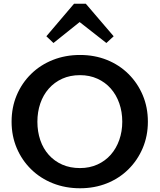

<svg xmlns="http://www.w3.org/2000/svg" viewBox="-20 -994 854 1027"><path d="M408 13Q330 13 263 -13.5Q196 -40 146.5 -88.5Q97 -137 69.5 -202Q42 -267 42 -343Q42 -420 69.5 -485Q97 -550 146.5 -598.5Q196 -647 263 -673.5Q330 -700 408 -700Q486 -700 552 -673.5Q618 -647 667 -598.5Q716 -550 743.5 -485Q771 -420 771 -343Q771 -267 743.5 -202Q716 -137 667 -88.5Q618 -40 552 -13.5Q486 13 408 13ZM408 -95Q459 -95 501 -114Q543 -133 572.5 -166.5Q602 -200 618 -245.5Q634 -291 634 -343Q634 -396 618 -441.5Q602 -487 572.5 -520.5Q543 -554 501 -573Q459 -592 408 -592Q355 -592 313 -573Q271 -554 241 -520Q211 -486 195.5 -440.5Q180 -395 180 -343Q180 -290 195.5 -244.5Q211 -199 241 -165.5Q271 -132 313 -113.5Q355 -95 408 -95ZM266 -764 228 -800 376 -974H439L588 -800L549 -764L406 -876Z"/></svg>

Font: BioRhyme ExtraBold
Style: Bold
Weight: 700
Version: Version 1.600;gftools[0.9.33]